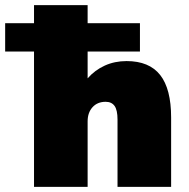

<svg xmlns="http://www.w3.org/2000/svg" viewBox="-76 -725 735 745"><path d="M56 -525H-56V-635H56V-705H264V-635H467V-525H264V-421Q292 -453 330.5 -470.5Q369 -488 415 -488Q503 -488 545.5 -434Q588 -380 588 -269V0H380V-261Q380 -298 368.5 -314Q357 -330 334 -330Q302 -330 283 -309Q264 -288 264 -254V0H56Z"/></svg>

Font: Nunito Sans Heavy
Style: Regular
Weight: 400
Designer: Vernon Adams
Foundry: Vernon Adams
Version: Version 2.500